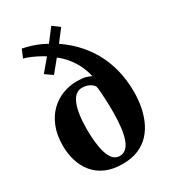

<svg xmlns="http://www.w3.org/2000/svg" viewBox="-219 -1016 1006 1135"><g transform="rotate(-30 284.0 -448.5)"><path d="M277.5 11Q211.5 11 163.5 -10Q115.5 -31 84.5 -68.2Q53.5 -105.5 38.2 -154.5Q23 -203.5 23 -259Q23 -332.5 45 -387Q67 -441.5 104 -477.2Q141 -513 187.5 -530.8Q234 -548.5 283.5 -548.5Q320 -548.5 342.2 -542.8Q364.5 -537 380 -528.5Q370.5 -572 350.2 -612Q330 -652 297.8 -687.8Q265.5 -723.5 219 -752.5L288.5 -772.5L187 -648L137.5 -682.5L243 -808L234 -744.5Q212 -762 183.2 -778Q154.5 -794 126.5 -806.2Q98.5 -818.5 77 -823.5L100 -878.5Q129.5 -872.5 158.2 -863.8Q187 -855 218.2 -840.8Q249.5 -826.5 286 -802.5L227.5 -789L318.5 -908L365.5 -872.5L276.5 -756L276 -811.5Q342 -771 392.5 -720Q443 -669 477.5 -607.8Q512 -546.5 529.5 -475.8Q547 -405 547 -325Q547 -278.5 538.8 -230.8Q530.5 -183 512 -139.8Q493.5 -96.5 462.5 -62.5Q431.5 -28.5 385.8 -8.8Q340 11 277.5 11ZM285.5 -38.5Q310 -38.5 328 -54.5Q346 -70.5 357.5 -102Q369 -133.5 374.8 -180.5Q380.5 -227.5 380.5 -290Q380.5 -322.5 379.2 -356Q378 -389.5 375.8 -418.2Q373.5 -447 370.5 -462.5Q362 -477 341.5 -488.5Q321 -500 290.5 -500Q267.5 -500 249.5 -485.2Q231.5 -470.5 219.2 -441.2Q207 -412 200.8 -369.5Q194.5 -327 194.5 -271.5Q194.5 -227.5 198.8 -186Q203 -144.5 213 -111.2Q223 -78 240.8 -58.2Q258.5 -38.5 285.5 -38.5Z"/></g></svg>

Font: Merriweather 72pt ExtraBold
Style: Regular
Weight: 800
Version: Version 2.100